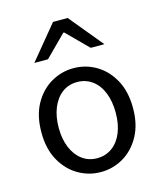

<svg xmlns="http://www.w3.org/2000/svg" viewBox="-112 -817 766 911"><g transform="rotate(-15 271.0 -361.5)"><path d="M271 12Q212 12 160.5 -18Q109 -48 77.5 -105Q46 -162 46 -242Q46 -324 77.5 -381Q109 -438 160.5 -468Q212 -498 271 -498Q331 -498 382 -468Q433 -438 464.5 -381Q496 -324 496 -242Q496 -162 464.5 -105Q433 -48 382 -18Q331 12 271 12ZM271 -56Q313 -56 345 -79.5Q377 -103 394 -145Q411 -187 411 -242Q411 -298 394 -340.5Q377 -383 345 -406.5Q313 -430 271 -430Q229 -430 197.5 -406.5Q166 -383 148.5 -340.5Q131 -298 131 -242Q131 -187 148.5 -145Q166 -103 197.5 -79.5Q229 -56 271 -56ZM99 -570 235 -735H307L443 -570H376L273 -673H269L166 -570Z"/></g></svg>

Font: Source Sans 3
Style: Regular
Weight: 400
Designer: Paul D. Hunt
Foundry: Adobe
Version: Version 3.046;hotconv 1.0.118;makeotfexe 2.5.65603